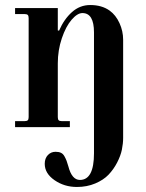

<svg xmlns="http://www.w3.org/2000/svg" viewBox="-20 -506 582 764"><path d="M40 0H258V-24H226C220 -24 215.8 -25.2 213.5 -27.5C211.2 -29.8 210 -34 210 -40V-254C210 -288.7 215.3 -321.8 226 -353.5C236.7 -385.2 249.7 -409.8 265 -427.5C280.3 -445.2 294.7 -454 308 -454C338.7 -454 354 -428.3 354 -377V104C354 174.7 335.3 210 298 210C276.7 210 261.3 192 252 156C249.3 146.7 247 139.3 245 134C243 128.7 240.2 122.7 236.5 116C232.8 109.3 228.2 104.7 222.5 102C216.8 99.3 209.7 98 201 98C189 98 178.8 102.3 170.5 111C162.2 119.7 158 131.3 158 146C158 171.3 171 193 197 211C223 229 252.7 238 286 238C312.7 238 337 233.3 359 224C381 214.7 398.7 203 412 189C425.3 175 436.7 159 446 141C455.3 123 461.7 105.8 465 89.5C468.3 73.2 470 57.7 470 43V-348C470 -370.7 465.2 -392.7 455.5 -414C445.8 -435.3 432.7 -452 416 -464C395.3 -478.7 369.7 -486 339 -486C311.7 -486 287.5 -476.7 266.5 -458C245.5 -439.3 228.3 -414.7 215 -384L210 -385V-474H40V-450H78C84 -450 88.2 -448.8 90.5 -446.5C92.8 -444.2 94 -440 94 -434V-40C94 -34 92.8 -29.8 90.5 -27.5C88.2 -25.2 84 -24 78 -24H40Z"/></svg>

Font: Km Standard TT
Style: Bold
Weight: 700
Designer: Alexey Kryukov <alexios@thessalonica.org.ru>
Version: Version 2.0.2